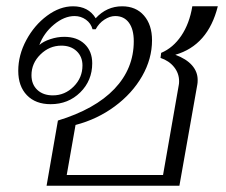

<svg xmlns="http://www.w3.org/2000/svg" viewBox="-20 -590 717 610"><path d="M164 -207Q282 -243 343.5 -307.5Q405 -372 405 -459Q405 -497 389.5 -518Q374 -539 346 -539Q329 -539 311.5 -527.5Q294 -516 284 -497H274Q269 -516 253 -527.5Q237 -539 217 -539Q184 -539 151.5 -512Q119 -485 105 -447Q117 -458 139.5 -465.5Q162 -473 184 -473Q225 -473 249 -450Q273 -427 273 -389Q273 -334 235 -296.5Q197 -259 141 -259Q93 -259 65.5 -287.5Q38 -316 38 -365Q38 -415 63.5 -462.5Q89 -510 129.5 -540Q170 -570 212 -570Q261 -570 284 -532Q319 -570 368 -570Q412 -570 437.5 -540.5Q463 -511 463 -462Q463 -403 431.5 -348Q400 -293 344.5 -252Q289 -211 220 -193L192 -34H498L548 -320Q549 -324 549 -332Q549 -357 533 -377Q517 -397 490 -406L492 -422Q530 -438 556 -476.5Q582 -515 591 -570H672Q641 -446 537 -416Q572 -403 590 -382.5Q608 -362 608 -336Q608 -327 607 -322L550 0H128ZM242 -382Q242 -410 223.5 -427.5Q205 -445 175 -445Q137 -445 108.5 -417Q80 -389 80 -351Q80 -322 98.5 -304.5Q117 -287 148 -287Q186 -287 214 -315Q242 -343 242 -382Z"/></svg>

Font: Fahkwang ExtraLight
Style: Italic
Weight: 275
Italic angle: -10°
Designer: Suppakit Chalermlarp | Katatrad Co.,Ltd.
Foundry: Cadson Demak Co.,Ltd.
Version: Version 1.000; ttfautohint (v1.6)